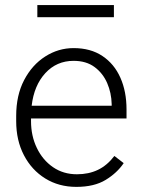

<svg xmlns="http://www.w3.org/2000/svg" viewBox="-20 -728 557 758"><path d="M281.2 9.8Q212.4 9.8 158.7 -23.4Q105 -56.6 74.5 -115.2Q43.9 -173.8 43.9 -249.5V-270.5Q43.9 -352.1 75.4 -412.1Q106.9 -472.2 158.7 -505.1Q210.4 -538.1 270.5 -538.1Q337.9 -538.1 384.5 -506.8Q431.2 -475.6 455.3 -421.1Q479.5 -366.7 479.5 -295.9V-260.3H102.5V-249.5Q102.5 -191.4 125.5 -143.8Q148.4 -96.2 189.2 -68.1Q230 -40 283.7 -40Q330.1 -40 366.5 -57.4Q402.8 -74.7 431.6 -112.3L468.3 -84Q442.4 -45.4 397.2 -17.8Q352.1 9.8 281.2 9.8ZM270.5 -487.8Q203.6 -487.8 158.9 -439.2Q114.3 -390.6 105 -310.5H420.9V-316.9Q419.9 -361.3 403.1 -400.1Q386.2 -439 353.3 -463.4Q320.3 -487.8 270.5 -487.8ZM429.7 -708V-660.2H127.4V-708Z"/></svg>

Font: Vazirmatn UI FD ExtraLight
Style: Regular
Weight: 200
Designer: Saber Rastikerdar
Foundry: Saber Rastikerdar
Version: Version 33.003